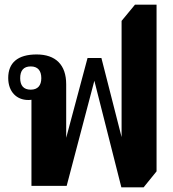

<svg xmlns="http://www.w3.org/2000/svg" viewBox="-20 -792 739 818"><path d="M647 -62V-772H555L498 -703V-208L412 -545H353L262 -205V-433C262 -516 217 -560 136 -560C55 -560 15 -524 15 -460C15 -400 52 -366 100 -366C105 -366 109 -366 114 -367V0H264L382 -448L497 6H592ZM111 -410C80 -410 66 -428 66 -459C66 -491 80 -509 111 -509C141 -509 156 -491 156 -459C156 -428 141 -410 111 -410Z"/></svg>

Font: Noto Serif Thai SemiCondensed Extra
Style: Regular
Weight: 800
Width: 4
Designer: Monotype Design Team
Foundry: Monotype Imaging Inc.
Version: Version 1.901